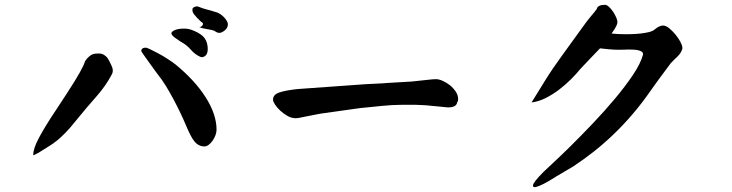

<svg xmlns="http://www.w3.org/2000/svg" viewBox="-20 -688 3040 797"><path d="M878.9 -149.4Q878.9 -137.7 874 -125.5Q869.1 -113.3 861.8 -103Q854.5 -92.8 845.7 -86.4Q836.9 -80.1 828.1 -80.1Q810.5 -80.1 795.4 -92.3Q780.3 -104.5 761.7 -145.5Q752 -168.9 739.3 -196.8Q726.6 -224.6 712.4 -252.4Q698.2 -280.3 682.6 -307.6Q667 -335 651.4 -357.4Q636.7 -376 622.1 -396.5Q607.4 -417 594.7 -434.6Q582 -452.1 574.2 -463.4Q566.4 -474.6 566.4 -475.6Q566.4 -490.2 585.9 -490.2Q588.9 -490.2 603.5 -483.4Q618.2 -476.6 637.2 -466.3Q656.2 -456.1 675.8 -443.4Q695.3 -430.7 708 -420.9Q789.1 -354.5 834 -283.7Q878.9 -212.9 878.9 -149.4ZM448.2 -395.5Q448.2 -385.7 443.4 -377.9Q418.9 -331.1 379.9 -287.1Q340.8 -243.2 293.9 -185.5Q270.5 -156.2 252.4 -137.7Q234.4 -119.1 217.8 -105.5Q201.2 -91.8 182.6 -80.6Q164.1 -69.3 139.6 -53.7Q123 -44.9 120.6 -43.9Q118.2 -43 118.2 -44.9Q117.2 -70.3 142.6 -117.7Q168 -165 211.9 -230.5Q238.3 -270.5 257.3 -299.8Q276.4 -329.1 289.6 -350.6Q302.7 -372.1 311.5 -387.7Q320.3 -403.3 326.2 -416L334 -435.5Q341.8 -447.3 353.5 -456.5Q365.2 -465.8 383.8 -465.8Q387.7 -465.8 394 -465.8Q400.4 -465.8 406.7 -462.9Q413.1 -460 420.4 -453.6Q427.7 -447.3 433.6 -434.6L441.4 -418.9Q448.2 -405.3 448.2 -395.5ZM771.5 -565.4Q804.7 -553.7 821.8 -538.1Q838.9 -522.5 841.8 -495.1Q844.7 -467.8 833.5 -457.5Q822.3 -447.3 811.5 -452.1Q789.1 -461.9 772 -481.9Q754.9 -502 727.5 -516.6L705.1 -532.2Q691.4 -543 691.4 -549.8Q691.4 -556.6 705.6 -563Q719.7 -569.3 745.1 -569.3Q752 -569.3 758.3 -568.4Q764.6 -567.4 771.5 -565.4ZM924.8 -579.1Q921.9 -567.4 908.7 -558.6Q895.5 -549.8 887.7 -551.8Q879.9 -552.7 874.5 -557.1Q869.1 -561.5 859.4 -563.5Q845.7 -566.4 833 -568.4Q820.3 -570.3 807.6 -575.2Q818.4 -577.1 821.8 -585Q825.2 -592.8 814.5 -597.7Q794.9 -616.2 785.6 -628.4Q776.4 -640.6 779.3 -652.3Q781.2 -657.2 789.6 -660.2Q797.9 -663.1 806.6 -659.2Q823.2 -652.3 839.4 -648.4Q855.5 -644.5 876 -637.7Q882.8 -636.7 892.1 -630.9Q901.4 -625 909.7 -616.7Q918 -608.4 922.9 -598.6Q927.7 -588.9 924.8 -579.1Z M1877.9 -263.7Q1875 -242.2 1839.8 -242.2Q1837.9 -242.2 1827.6 -243.2Q1817.4 -244.1 1799.8 -246.1L1767.6 -249Q1752.9 -251 1738.3 -251.5Q1723.6 -252 1707 -252.9H1646.5Q1609.4 -252.9 1566.4 -248.5Q1523.4 -244.1 1474.6 -239.3L1314.5 -216.8Q1304.7 -214.8 1295.4 -213.4Q1286.1 -211.9 1278.3 -210L1248 -204.1Q1234.4 -201.2 1224.1 -199.2Q1213.9 -197.3 1207 -197.3Q1190.4 -197.3 1173.8 -206.5Q1157.2 -215.8 1143.6 -228.5Q1129.9 -241.2 1121.6 -253.9Q1113.3 -266.6 1113.3 -274.4Q1113.3 -295.9 1141.1 -304.7Q1168.9 -313.5 1215.8 -318.4L1448.2 -335Q1497.1 -338.9 1532.7 -340.3Q1568.4 -341.8 1590.8 -343.8L1689.5 -349.6Q1720.7 -352.5 1749 -356Q1777.3 -359.4 1790 -359.4Q1801.8 -359.4 1817.4 -352.5Q1833 -345.7 1847.2 -334.5Q1861.3 -323.2 1871.6 -308.1Q1881.8 -293 1881.8 -276.4Q1881.8 -267.6 1877.9 -263.7Z M2812.5 -485.4Q2806.6 -466.8 2792 -453.1Q2777.3 -439.5 2763.7 -424.8Q2748 -403.3 2735.8 -387.2Q2723.6 -371.1 2714.4 -358.4Q2705.1 -345.7 2697.8 -335.4Q2690.4 -325.2 2683.6 -315.4Q2643.6 -257.8 2604 -211.9Q2564.5 -166 2524.4 -127.9Q2484.4 -89.8 2443.4 -57.6Q2402.3 -25.4 2359.4 2.9L2290 43.9Q2285.2 46.9 2269.5 56.6Q2253.9 66.4 2236.8 75.2Q2219.7 84 2206.1 87.9Q2192.4 91.8 2192.4 82Q2192.4 69.3 2237.3 24.4Q2245.1 16.6 2276.4 -12.2Q2307.6 -41 2350.1 -83Q2392.6 -125 2440.9 -175.8Q2489.3 -226.6 2532.2 -277.8Q2575.2 -329.1 2607.4 -377Q2639.6 -424.8 2649.4 -461.9Q2649.4 -469.7 2643.6 -473.6Q2637.7 -477.5 2628.9 -479.5Q2620.1 -481.4 2609.9 -481.9Q2599.6 -482.4 2590.8 -482.4Q2581.1 -482.4 2571.3 -481.9Q2561.5 -481.4 2550.8 -481.4Q2528.3 -481.4 2508.3 -483.4Q2488.3 -485.4 2470.7 -487.3Q2451.2 -467.8 2431.2 -446.3Q2411.1 -424.8 2389.6 -402.3Q2373 -381.8 2350.1 -358.9Q2327.1 -335.9 2300.8 -315.9Q2274.4 -295.9 2245.6 -281.2Q2216.8 -266.6 2186.5 -262.7Q2214.8 -308.6 2244.1 -356Q2273.4 -403.3 2313.5 -458L2400.4 -578.1Q2419.9 -605.5 2435.1 -623Q2450.2 -640.6 2457 -650.4Q2460.9 -668 2491.2 -668Q2499 -668 2508.3 -659.2Q2517.6 -650.4 2525.4 -638.7Q2533.2 -627 2538.1 -615.2Q2543 -603.5 2543 -596.7Q2543 -590.8 2538.6 -580.6Q2534.2 -570.3 2518.6 -548.8Q2545.9 -545.9 2578.1 -545.9Q2586.9 -545.9 2603.5 -546.4Q2620.1 -546.9 2638.7 -548.8Q2657.2 -550.8 2673.3 -554.7Q2689.5 -558.6 2697.3 -565.4Q2716.8 -582 2732.4 -582Q2744.1 -582 2757.8 -570.8Q2771.5 -559.6 2783.7 -544.9Q2795.9 -530.3 2804.2 -514.6Q2812.5 -499 2812.5 -490.2V-485.4Z"/></svg>

Font: JasonHandwriting1
Style: Regular
Weight: 400
Version: Version 1.48.20